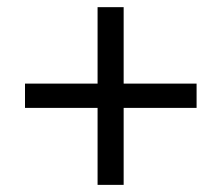

<svg xmlns="http://www.w3.org/2000/svg" viewBox="-20 -603 620 536"><path d="M325.2 -583V-369.6H528.8V-301.8H325.2V-86.9H252.4V-301.8H49.8V-369.6H252.4V-583Z"/></svg>

Font: Kantumruy
Style: Regular
Weight: 400
Foundry: Sovichet Tep
Version: Version 1.3000